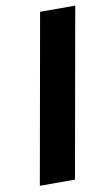

<svg xmlns="http://www.w3.org/2000/svg" viewBox="-83 -764 465 807"><g transform="rotate(-10 149.0 -360.0)"><path d="M20 0 148 -720H298L170 0Z"/></g></svg>

Font: DM Sans 24pt Black
Style: Italic
Weight: 900
Italic angle: -10°
Designer: Colophon Foundry, Jonny Pinhorn
Foundry: Colophon Foundry
Version: Version 4.004;gftools[0.9.30]